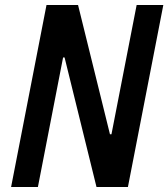

<svg xmlns="http://www.w3.org/2000/svg" viewBox="-20 -750 675 770"><path d="M367 0H493L635 -730H528L427 -211.5H421L293 -730H166.5L24.5 0H132L233 -519.5H239Z"/></svg>

Font: Monaspace Neon SemiBold
Style: Italic
Weight: 600
Italic angle: -11°
Designer: Riley Cran & the Lettermatic Team
Foundry: Lettermatic
Version: Version 1.200 (Monaspace Neon)